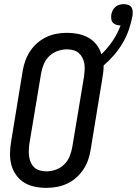

<svg xmlns="http://www.w3.org/2000/svg" viewBox="-20 -902 663 930"><path d="M204 8Q175 8 147 2Q119 -4 96.5 -18Q74 -32 58 -54.5Q42 -77 35 -103.5Q28 -130 28.5 -159Q29 -188 34 -217L90 -559Q94 -584 103 -608.5Q112 -633 126.5 -655Q141 -677 161.5 -694.5Q182 -712 205.5 -723Q229 -734 254.5 -738.5Q280 -743 305 -743Q333 -743 359.5 -737.5Q386 -732 409 -719Q432 -706 448 -685Q464 -664 471 -639Q502 -669 526 -704.5Q550 -740 564 -779H562Q551 -779 541.5 -782.5Q532 -786 526 -793Q520 -800 519 -810.5Q518 -821 519 -831Q521 -841 525.5 -851Q530 -861 539 -868.5Q548 -876 558.5 -879Q569 -882 579 -882Q590 -882 600.5 -878.5Q611 -875 616.5 -867Q622 -859 622.5 -848.5Q623 -838 622 -827Q616 -793 604.5 -759.5Q593 -726 575 -695Q557 -664 533 -636Q509 -608 482 -585Q482 -568 480 -551.5Q478 -535 475 -518L419 -176Q415 -151 406.5 -126.5Q398 -102 383 -80Q368 -58 348 -40.5Q328 -23 304 -12Q280 -1 254.5 3.5Q229 8 204 8ZM205 -72Q227 -72 250 -80Q273 -88 290.5 -105Q308 -122 317 -144Q326 -166 330 -189L387 -531Q389 -547 390 -563Q391 -579 388.5 -594Q386 -609 379 -622.5Q372 -636 361 -645.5Q350 -655 335 -659Q320 -663 304 -663Q282 -663 259 -655Q236 -647 218.5 -630Q201 -613 192 -591Q183 -569 179 -546L122 -204Q120 -188 119.5 -172Q119 -156 121.5 -141Q124 -126 130.5 -112.5Q137 -99 148 -89.5Q159 -80 174 -76Q189 -72 205 -72Z"/></svg>

Font: Iosevka Medium
Style: Italic
Weight: 500
Italic angle: -9°
Monospace: yes
Designer: Belleve Invis
Foundry: Belleve Invis
Version: Version 32.5.0; ttfautohint (v1.8.4)